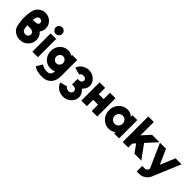

<svg xmlns="http://www.w3.org/2000/svg" viewBox="252 -2122 3717 3717"><g transform="rotate(45 2110.0 -264.0)"><path d="M284 -712Q211 -712 154 -670Q96 -628 77 -561Q53 -477 51 -369Q50 -315 56.5 -259.5Q63 -204 76 -147Q93 -76 155 -32Q217 12 295 12Q394 12 462 -54Q530 -121 530 -216Q530 -272 504 -319Q495 -336 483 -350Q471 -364 456 -377Q465 -389 472.5 -401Q480 -413 486 -426Q500 -462 500 -502Q500 -589 437 -651Q375 -712 284 -712ZM284 -560Q312 -560 331 -543Q349 -525 349 -500Q349 -476 328 -460Q306 -443 277 -443H203Q207 -466 212 -487.5Q217 -509 222 -520Q226 -529 231.5 -536Q237 -543 245 -549Q262 -560 284 -560ZM202 -292H289Q326 -292 352 -270Q378 -249 378 -217Q378 -185 355 -162Q331 -140 295 -140Q269 -140 248 -154Q237 -160 229.5 -168.5Q222 -177 218 -188Q213 -206 209 -231.5Q205 -257 202 -292Z M799 -652Q799 -689 773 -716Q746 -742 709 -742Q672 -742 646 -716Q619 -689 619 -652Q619 -615 646 -589Q672 -562 709 -562Q746 -562 773 -589Q799 -615 799 -652ZM633 0H785V-500H633Z M1119 -358Q1158 -358 1184 -331Q1209 -303 1209 -263Q1209 -224 1184 -196Q1158 -168 1119 -168Q1079 -168 1053 -196Q1026 -224 1026 -263Q1026 -303 1053 -331Q1080 -358 1119 -358ZM1110 -510Q1009 -510 942 -439Q875 -367 875 -263Q875 -160 942 -88Q1009 -17 1110 -17Q1166 -17 1204 -42Q1206 -44 1207 -44.5Q1208 -45 1209 -47V-38Q1209 17 1182 46Q1156 74 1102 74Q1019 74 952 30L880 153Q954 214 1110 214Q1225 214 1293 142Q1361 71 1361 -57V-499H1219V-471Q1217 -473 1214 -475Q1211 -477 1209 -479Q1169 -510 1110 -510Z M1664 -524Q1586 -524 1523 -480Q1459 -436 1442 -367L1588 -327Q1594 -348 1611 -358Q1621 -366 1634 -369Q1647 -372 1664 -372Q1694 -372 1715 -356Q1738 -340 1738 -311Q1738 -283 1717 -264Q1696 -246 1664 -246H1624V-95H1664Q1699 -95 1722 -74Q1745 -54 1745 -23Q1745 8 1721 27Q1697 47 1666 47Q1651 47 1638.5 44Q1626 41 1614 35Q1603 30 1595.5 21.5Q1588 13 1583 1L1437 39Q1447 74 1467.5 102.5Q1488 131 1521 154Q1586 198 1664 198Q1759 198 1828 135Q1897 71 1897 -20Q1897 -64 1869 -110Q1859 -125 1846.5 -140.5Q1834 -156 1818 -171Q1850 -204 1867 -235Q1878 -256 1883.5 -275Q1889 -294 1890 -313Q1890 -401 1823 -463Q1756 -524 1664 -524Z M1973 0H2125V-174H2258V0H2409V-500H2258V-326H2125V-500H1973Z M2873 -500V-454Q2869 -458 2865.5 -461.5Q2862 -465 2858 -469Q2806 -512 2732 -512Q2625 -512 2555 -436Q2483 -360 2483 -250Q2483 -140 2555 -64Q2625 12 2732 12Q2810 12 2861 -30Q2864 -33 2867 -36Q2870 -39 2873 -42V0H3006V-500ZM2747 -362Q2793 -362 2824 -330Q2839 -313 2847 -293.5Q2855 -274 2855 -250Q2855 -227 2847 -207Q2839 -187 2824 -171Q2793 -138 2747 -138Q2700 -138 2669 -171Q2637 -203 2637 -250Q2637 -297 2669 -330Q2700 -362 2747 -362Z M3106 0H3258V-108L3309 -165L3427 0H3615L3412 -280L3612 -500H3409L3258 -334V-700H3106Z M3626 -500 3845 -5 3836 18Q3827 39 3808 50Q3790 61 3765 61H3701V212H3765Q3832 212 3890 175Q3919 157 3940 132.5Q3961 108 3975 78L4217 -500H4053L3926 -197L3792 -500Z"/></g></svg>

Font: Unageo
Style: ExtraBold
Weight: 800
Designer: Richard Sepsi
Foundry: Richard Sepsi
Version: Version 2.000